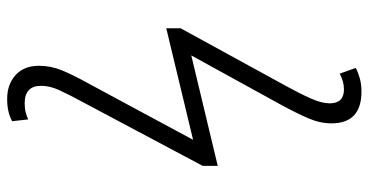

<svg xmlns="http://www.w3.org/2000/svg" viewBox="-267 -538 1031 537"><g transform="rotate(90 248.5 -269.5)"><path d="M257 226Q294 226 319 212L314 167Q306 171 294.5 174Q283 177 269 177Q220 177 220 131Q220 107 232 80.5Q244 54 269 8L444 -321V-363L135 -289L272 -538Q296 -582 310.5 -615.5Q325 -649 325 -681Q325 -765 236 -765Q215 -765 198 -760Q181 -755 170 -749L186 -704Q208 -716 230 -716Q269 -716 269 -676Q269 -654 255.5 -623.5Q242 -593 220 -553L59 -259V-219L371 -294L210 5Q189 43 176.5 73.5Q164 104 164 137Q164 179 190 202.5Q216 226 257 226Z"/></g></svg>

Font: Noto Sans UI Light
Style: Italic
Weight: 300
Italic angle: -12°
Designer: Monotype Design Team
Foundry: Monotype Imaging Inc.
Version: Version 1.901